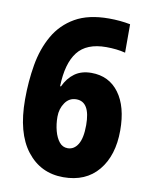

<svg xmlns="http://www.w3.org/2000/svg" viewBox="-83 -786 676 858"><g transform="rotate(10 255.0 -357.0)"><path d="M35 -303Q35 -385 48 -460.5Q61 -536 95 -595.5Q129 -655 189 -689.5Q249 -724 342 -724Q393 -724 439 -715V-586Q420 -591 398 -593.5Q376 -596 352 -596Q263 -596 222.5 -544Q182 -492 179 -388H183Q201 -427 231.5 -449Q262 -471 307 -471Q387 -471 432.5 -409.5Q478 -348 478 -240Q478 -126 421.5 -58Q365 10 263 10Q160 10 97.5 -70.5Q35 -151 35 -303ZM260 -121Q289 -121 306.5 -149.5Q324 -178 324 -237Q324 -343 261 -343Q229 -343 210 -315.5Q191 -288 191 -252Q191 -218 199 -188Q207 -158 222 -139.5Q237 -121 260 -121Z"/></g></svg>

Font: Noto Sans Ethiopic Condensed ExtraBold
Style: Regular
Weight: 800
Width: 3
Designer: Monotype Design Team
Foundry: Monotype Imaging Inc.
Version: Version 2.102; ttfautohint (v1.8.4.7-5d5b)